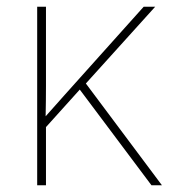

<svg xmlns="http://www.w3.org/2000/svg" viewBox="-20 -548 499 568"><path d="M439 -528 234 -301 459 0H428L216 -283L116 -172V0H90V-528H116V-385Q116 -337 116 -294Q116 -251 115 -204Q132 -223 144 -236.5Q156 -250 172 -268L405 -528Z"/></svg>

Font: Noto Sans Thin
Style: Regular
Weight: 100
Designer: Monotype Design Team
Foundry: Monotype Imaging Inc.
Version: Version 2.007